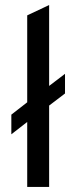

<svg xmlns="http://www.w3.org/2000/svg" viewBox="-20 -742 303 762"><path d="M88 0V-258L25 -209V-287L88 -336V-681L175 -722V-401L238 -449V-371L175 -323V0Z"/></svg>

Font: Undotted
Style: Regular
Weight: 400
Designer: Delve Withrington, Dave Bailey, Thomas Jockin
Foundry: Delve Fonts LLC
Version: Version 4.000